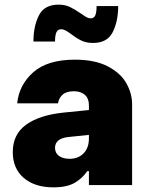

<svg xmlns="http://www.w3.org/2000/svg" viewBox="-20 -797 629 827"><path d="M217 -618H124Q124 -684 147.5 -730.5Q171 -777 232 -777Q260 -777 281 -767Q302 -757 328 -739Q345 -727 353.5 -722.5Q362 -718 371 -718Q385 -718 390.5 -731Q396 -744 396 -771H489Q489 -705 465.5 -658.5Q442 -612 381 -612Q352 -612 331 -622Q310 -632 288 -649Q273 -660 263 -665.5Q253 -671 243 -671Q229 -671 223 -658Q217 -645 217 -618ZM549 -348V0H363V-60H356Q335 -29 301.5 -9.5Q268 10 210 10Q130 10 82.5 -30.5Q35 -71 35 -142Q35 -218 92 -259.5Q149 -301 253 -312L363 -323V-344Q363 -373 345.5 -388.5Q328 -404 298 -404Q266 -404 249.5 -389Q233 -374 230 -352H54Q62 -431 123 -485.5Q184 -540 303 -540Q389 -540 444.5 -511Q500 -482 524.5 -438Q549 -394 549 -348ZM363 -201V-216L276 -207Q217 -201 217 -160Q217 -138 234 -125.5Q251 -113 280 -113Q317 -113 340 -136.5Q363 -160 363 -201Z"/></svg>

Font: Be Vietnam Black
Style: Regular
Weight: 900
Designer: Lam Bao; Tony Le; Vietanh Nguyen
Foundry: Yellow Type Foundry
Version: Version 5.000